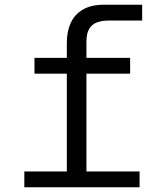

<svg xmlns="http://www.w3.org/2000/svg" viewBox="-20 -793 690 813"><path d="M263 0V-612Q263 -660 279.5 -696Q296 -732 331 -752.5Q366 -773 420 -773H582V-706H440Q413 -706 391.5 -698.5Q370 -691 358 -671.5Q346 -652 346 -616V0ZM126 -481V-548H531V-481ZM83 0V-67H571V0Z"/></svg>

Font: Azeret Mono Thin Light
Style: Regular
Weight: 300
Version: Version 1.002